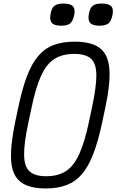

<svg xmlns="http://www.w3.org/2000/svg" viewBox="-20 -1049 657 1083"><path d="M238 14Q144 14 96.5 -22.5Q49 -59 43 -141.5Q37 -224 66 -363L83 -443Q105 -548 132 -619Q159 -690 195.5 -733Q232 -776 282.5 -795Q333 -814 401 -814Q496 -814 543.5 -777.5Q591 -741 597 -658.5Q603 -576 573 -437L556 -357Q534 -253 506.5 -181.5Q479 -110 443 -67.5Q407 -25 356.5 -5.5Q306 14 238 14ZM240 -55Q307 -55 351.5 -83.5Q396 -112 427 -180Q458 -248 482 -363L499 -443Q524 -560 523.5 -625.5Q523 -691 493 -718Q463 -745 399 -745Q332 -745 287 -716.5Q242 -688 211.5 -621Q181 -554 157 -437L140 -357Q115 -241 116 -175Q117 -109 147 -82Q177 -55 240 -55ZM541 -904Q502 -904 488 -920.5Q474 -937 482 -974Q488 -1005 504 -1017Q520 -1029 554 -1029Q594 -1029 608 -1013Q622 -997 614 -962Q607 -929 591 -916.5Q575 -904 541 -904ZM325 -904Q286 -904 272 -920.5Q258 -937 266 -974Q272 -1005 288 -1017Q304 -1029 338 -1029Q378 -1029 392 -1013Q406 -997 398 -962Q391 -929 375 -916.5Q359 -904 325 -904Z"/></svg>

Font: Victor Mono
Style: Italic
Weight: 400
Italic angle: -12°
Monospace: yes
Designer: Rune Bjørnerås
Version: Version 1.561;gftools[0.9.30]